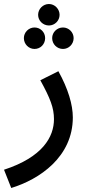

<svg xmlns="http://www.w3.org/2000/svg" viewBox="-48 -707 447 957"><path d="M196 -580C225 -580 249 -604 249 -633C249 -662 225 -687 196 -687C166 -687 142 -662 142 -633C142 -604 166 -580 196 -580ZM124 -463C154 -463 177 -487 177 -517C177 -546 154 -570 124 -570C95 -570 71 -546 71 -517C71 -487 95 -463 124 -463ZM266 -463C295 -463 319 -487 319 -517C319 -546 295 -570 266 -570C236 -570 212 -546 212 -517C212 -487 236 -463 266 -463ZM8 230C149 187 315 75 315 -122C315 -184 292 -264 243 -352L153 -307C203 -216 221 -169 221 -113C221 -25 165 76 -28 139Z"/></svg>

Font: Noto Sans Arabic UI Md
Style: Regular
Weight: 500
Designer: Monotype Design Team, Nadine Chahine and Nizar Qandah
Foundry: Monotype Imaging Inc.
Version: Version 2.010